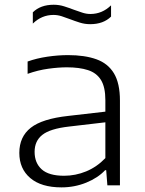

<svg xmlns="http://www.w3.org/2000/svg" viewBox="-20 -782 610 810"><path d="M239.5 8.5Q154 8.5 107.8 -30.8Q61.5 -70 61.5 -137Q61.5 -205 109.8 -243Q158 -281 268 -293L424.5 -311V-359.5Q424.5 -414.5 406 -444.5Q387.5 -474.5 351.2 -486.2Q315 -498 262 -498Q227 -498 183.5 -492Q140 -486 96.5 -470.5V-522.5Q134 -536 179.5 -542.8Q225 -549.5 267 -549.5Q337.5 -549.5 386.5 -532Q435.5 -514.5 460.8 -472.5Q486 -430.5 486 -357.5V0H433L428 -64H423.5Q393 -31.5 343.8 -11.5Q294.5 8.5 239.5 8.5ZM126 -141.5Q126 -94.5 156 -67.5Q186 -40.5 250.5 -40.5Q298.5 -40.5 343.5 -59Q388.5 -77.5 424.5 -115V-266L270.5 -248Q191.5 -239 158.8 -213.2Q126 -187.5 126 -141.5ZM360.5 -680Q337.5 -680 316.2 -686.8Q295 -693.5 275.5 -701Q257.5 -708 240.2 -713.5Q223 -719 205.5 -719Q156 -719 118.5 -682.5V-730Q151 -762 206.5 -762Q229.5 -762 250.8 -755.2Q272 -748.5 291.5 -741Q309.5 -734.5 326.8 -728.8Q344 -723 361.5 -723Q411 -723 448.5 -759.5V-712Q416 -680 360.5 -680Z"/></svg>

Font: Encode Sans Exp Lt
Style: Regular
Weight: 300
Width: 7
Designer: Multiple Designers
Foundry: Impallari Type
Version: Version 3.002; ttfautohint (v1.8.3) -l 8 -r 50 -G 200 -x 14 